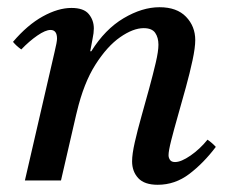

<svg xmlns="http://www.w3.org/2000/svg" viewBox="-20 -500 635 532"><path d="M191 -182 149 0H49L131 -355Q138 -384 138 -393Q138 -417 120 -417Q106 -417 83.5 -401.5Q61 -386 39 -363Q32 -368 26.5 -373Q21 -378 16 -384Q56 -431 98.5 -454.5Q141 -478 178 -478Q212 -478 226 -461Q240 -444 240 -421Q240 -409 236.5 -392.5Q233 -376 230 -358H233Q271 -419 322.5 -449.5Q374 -480 422 -480Q470 -480 495.5 -453.5Q521 -427 521 -389Q521 -368 513.5 -333Q506 -298 495 -258Q484 -218 473 -179.5Q462 -141 454.5 -111.5Q447 -82 447 -70Q447 -63 451 -57Q455 -51 465 -51Q482 -51 508 -69Q534 -87 555 -113Q568 -104 578 -93Q544 -48 504.5 -18Q465 12 417 12Q380 12 363 -6.5Q346 -25 346 -53Q346 -73 353.5 -106Q361 -139 372 -178Q383 -217 393.5 -255.5Q404 -294 411.5 -326Q419 -358 419 -376Q419 -396 410 -409Q401 -422 378 -422Q349 -422 313 -397Q277 -372 244.5 -321Q212 -270 193 -190Z"/></svg>

Font: Tiro Bangla
Style: Italic
Weight: 400
Italic angle: -11°
Designer: Bangla: John Hudson & Fiona Ross, assisted by Neelakash Kshetrimayum. Latin: John Hudson with Paul Hanslow, assisted by 
Foundry: Tiro Typeworks Ltd.
Version: Version 1.60